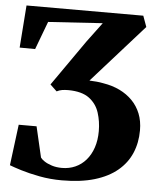

<svg xmlns="http://www.w3.org/2000/svg" viewBox="-53 -789 702 846"><g transform="rotate(5 297.5 -366.0)"><path d="M252 11Q200 11 152.8 2Q105.5 -7 70 -18Q34.5 -29 18.5 -35.5L41.5 -216.5H120.5L152 -81Q156.5 -74 169.5 -65.2Q182.5 -56.5 202.5 -50Q222.5 -43.5 247.5 -43.5Q279.5 -43.5 306.5 -55.5Q333.5 -67.5 353.5 -90.5Q373.5 -113.5 384.5 -146Q395.5 -178.5 395.5 -219Q395.5 -262 383.2 -300.2Q371 -338.5 338.8 -362.8Q306.5 -387 246.5 -387.5Q230.5 -387.5 218.5 -385.5Q206.5 -383.5 195 -377.5L165.5 -405.5L307 -608L371.5 -694.5L131 -679L84.5 -555L16 -555.5L30 -743H546.5L564 -694.5L335 -437.5Q351 -437 366.8 -435.5Q382.5 -434 397.5 -431Q437.5 -424.5 470 -408.8Q502.5 -393 526.2 -368.8Q550 -344.5 563 -312Q576 -279.5 576 -238.5Q576 -183.5 556.5 -137.8Q537 -92 497.2 -58.8Q457.5 -25.5 396.5 -7.2Q335.5 11 252 11Z"/></g></svg>

Font: Merriweather 60pt ExtraBold
Style: Regular
Weight: 800
Version: Version 2.100